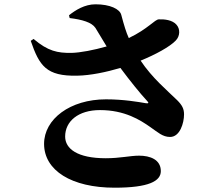

<svg xmlns="http://www.w3.org/2000/svg" viewBox="-20 -818 1040 893"><path d="M339 -466C401 -467 476 -483 540 -502C583 -444 633 -382 663 -350C674 -339 671 -336 658 -338C623 -344 555 -356 473 -356C306 -356 185 -264 185 -149C185 -25 313 55 513 55C673 55 728 24 728 -22C728 -76 678 -94 627 -94C585 -94 539 -82 472 -82C340 -82 283 -126 283 -183C283 -254 344 -306 445 -306C560 -306 632 -260 679 -227C714 -203 736 -181 771 -181C817 -181 836 -246 836 -286C836 -312 827 -329 804 -352C758 -397 688 -455 634 -536C703 -564 769 -600 797 -629C818 -650 819 -684 800 -704C781 -725 746 -729 719 -728C700 -728 669 -684 579 -641C567 -667 557 -700 544 -749C537 -776 492 -798 424 -798C374 -798 331 -771 301 -747L304 -734C362 -727 407 -714 424 -688L476 -602C416 -585 354 -573 313 -572C248 -571 203 -580 136 -637L123 -628C163 -512 195 -463 339 -466Z"/></svg>

Font: GenKiMin2 TW H
Style: Regular
Weight: 900
Version: Version 2.100;PS 2.1;hotconv 16.6.51;makeotf.lib2.5.65220 DE